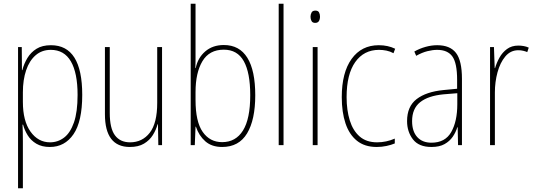

<svg xmlns="http://www.w3.org/2000/svg" viewBox="-20 -873 2873 1032"><path d="M254 -630Q422 -630 422 -363Q422 -220 375 -151.5Q328 -83 248 -83Q205 -83 175.5 -100.5Q146 -118 129 -145.5Q112 -173 104 -203H101Q103 -169 103 -114V139H77V-620H97L98 -496H100Q109 -531 127.5 -561.5Q146 -592 176.5 -611Q207 -630 254 -630ZM253 -605Q205 -605 171.5 -576Q138 -547 120.5 -495.5Q103 -444 103 -377V-325Q103 -223 144 -165.5Q185 -108 249 -108Q291 -108 324.5 -133.5Q358 -159 377.5 -215Q397 -271 397 -363Q397 -481 361 -543Q325 -605 253 -605Z M851 -620V-93H831L829 -205H827Q819 -175 801.5 -147Q784 -119 754 -101Q724 -83 678 -83Q544 -83 544 -259V-620H570V-266Q570 -183 598 -145.5Q626 -108 679 -108Q745 -108 785 -159.5Q825 -211 825 -320V-620Z M1031 -587Q1031 -568 1031 -546Q1031 -524 1030 -507H1032Q1043 -562 1083 -596.5Q1123 -631 1183 -631Q1267 -631 1309.5 -562.5Q1352 -494 1352 -361Q1352 -229 1308 -156Q1264 -83 1174 -83Q1118 -83 1083.5 -113.5Q1049 -144 1033 -192H1031L1027 -93H1005V-853H1031ZM1183 -606Q1105 -606 1068 -544Q1031 -482 1031 -378V-336Q1031 -219 1069.5 -164Q1108 -109 1174 -109Q1247 -109 1286 -171.5Q1325 -234 1325 -361Q1325 -482 1290.5 -544Q1256 -606 1183 -606Z M1504 -93H1478V-853H1504Z M1675 -816Q1690 -816 1695 -806Q1700 -796 1700 -784Q1700 -769 1694 -759.5Q1688 -750 1674 -750Q1660 -750 1654.5 -760Q1649 -770 1649 -783Q1649 -795 1654.5 -805.5Q1660 -816 1675 -816ZM1687 -620V-93H1661V-620Z M2005 -83Q1940 -83 1898.5 -116.5Q1857 -150 1837 -210Q1817 -270 1817 -351Q1817 -483 1870 -556.5Q1923 -630 2016 -630Q2065 -630 2104 -611L2095 -587Q2077 -597 2057 -601Q2037 -605 2017 -605Q1936 -605 1889.5 -539.5Q1843 -474 1843 -351Q1843 -281 1860 -226Q1877 -171 1913 -139.5Q1949 -108 2007 -108Q2056 -108 2102 -128V-102Q2083 -94 2057.5 -88.5Q2032 -83 2005 -83Z M2330 -630Q2399 -630 2431 -588.5Q2463 -547 2463 -449V-93H2442L2440 -189H2438Q2430 -162 2413.5 -138Q2397 -114 2369.5 -98.5Q2342 -83 2299 -83Q2231 -83 2199.5 -124Q2168 -165 2168 -222Q2168 -301 2219.5 -340.5Q2271 -380 2364 -389L2437 -396V-444Q2437 -534 2411.5 -569.5Q2386 -605 2330 -605Q2306 -605 2277.5 -598Q2249 -591 2217 -573L2207 -596Q2235 -612 2267 -621Q2299 -630 2330 -630ZM2364 -366Q2281 -358 2238 -323.5Q2195 -289 2195 -222Q2195 -167 2222.5 -136.5Q2250 -106 2299 -106Q2373 -106 2405.5 -163.5Q2438 -221 2438 -313V-372Z M2766 -628Q2780 -628 2794.5 -625.5Q2809 -623 2822 -617L2814 -593Q2805 -597 2792.5 -600Q2780 -603 2766 -603Q2724 -603 2696 -569.5Q2668 -536 2654 -484Q2640 -432 2640 -376V-93H2614V-620H2635L2639 -507H2641Q2649 -535 2664.5 -563Q2680 -591 2705 -609.5Q2730 -628 2766 -628Z"/></svg>

Font: Noto Sans Kannada UI Condensed Thin
Style: Regular
Weight: 100
Width: 3
Designer: Jelle Bosma - Monotype Design Team
Foundry: Monotype Imaging Inc.
Version: Version 2.005; ttfautohint (v1.8.4.7-5d5b)